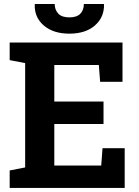

<svg xmlns="http://www.w3.org/2000/svg" viewBox="-20 -919 679 939"><path d="M27.3 0V-85.4L103 -100.1V-610.4L27.3 -625V-710.9H579.1V-519H469.7L463.4 -601.1H245.6V-422.4H486.3V-312.5H245.6V-109.4H475.1L481.4 -194.3H589.8V0ZM319.3 -754.4Q240.7 -754.4 194.3 -794.2Q147.9 -834 149.9 -896.5L150.9 -899.4H247.6Q247.6 -871.1 264.9 -852.5Q282.2 -834 319.3 -834Q356 -834 373 -852.1Q390.1 -870.1 390.1 -899.4H487.8L488.8 -896.5Q489.7 -834 443.8 -794.2Q397.9 -754.4 319.3 -754.4Z"/></svg>

Font: Roboto Slab LO
Style: Bold
Weight: 700
Designer: Google
Version: Version 2.000